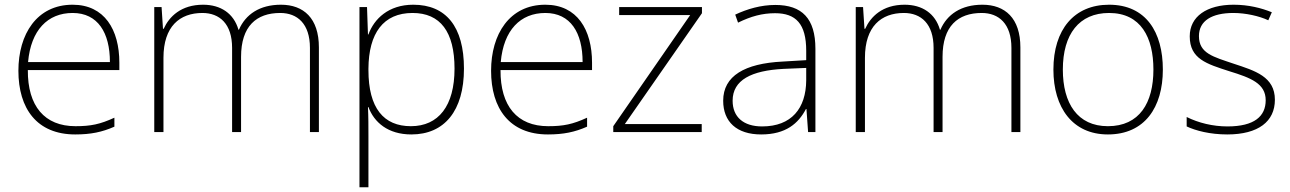

<svg xmlns="http://www.w3.org/2000/svg" viewBox="-20 -560 5471 814"><path d="M288 -540C136 -540 58 -415 58 -260C58 -100 136 10 299 10C365 10 413 0 465 -23V-61C404 -33 365 -25 300 -25C169 -25 97 -110 98 -263H486V-294C486 -434 423 -540 288 -540ZM288 -505C395 -505 446 -421 446 -297H99C111 -432 182 -505 288 -505Z M1171 -540C1081 -540 1021 -499 993 -434H991C971 -503 916 -540 841 -540C747 -540 697 -489 674 -438H671L665 -530H634V0H673V-315C673 -448 742 -505 838 -505C911 -505 964 -459 964 -357V0H1002V-319C1002 -449 1067 -505 1168 -505C1241 -505 1294 -459 1294 -357V0H1332V-359C1332 -483 1267 -540 1171 -540Z M1732 -540C1627 -540 1566 -480 1542 -414H1540L1536 -530H1504V234H1542V16C1542 -23 1542 -66 1540 -106H1542C1566 -42 1624 10 1724 10C1864 10 1947 -90 1947 -269C1947 -447 1871 -540 1732 -540ZM1729 -505C1847 -505 1907 -425 1907 -269C1907 -111 1839 -25 1722 -25C1607 -25 1542 -101 1542 -263V-269C1543 -419 1605 -505 1729 -505Z M2292 -540C2140 -540 2062 -415 2062 -260C2062 -100 2140 10 2303 10C2369 10 2417 0 2469 -23V-61C2408 -33 2369 -25 2304 -25C2173 -25 2101 -110 2102 -263H2490V-294C2490 -434 2427 -540 2292 -540ZM2292 -505C2399 -505 2450 -421 2450 -297H2103C2115 -432 2186 -505 2292 -505Z M2955 0V-34H2629L2956 -504V-530H2605V-496H2906L2580 -25V0Z M3267 -539C3206 -539 3148 -522 3097 -498L3109 -464C3164 -491 3212 -504 3266 -504C3354 -504 3398 -459 3398 -345V-305L3298 -299C3137 -291 3046 -238 3046 -133C3046 -44 3103 10 3207 10C3312 10 3365 -37 3397 -98H3399L3406 0H3437V-353C3437 -482 3380 -539 3267 -539ZM3302 -268 3398 -272V-219C3397 -101 3336 -24 3211 -24C3132 -24 3086 -64 3086 -133C3086 -221 3166 -261 3302 -268Z M4145 -540C4055 -540 3995 -499 3967 -434H3965C3945 -503 3890 -540 3815 -540C3721 -540 3671 -489 3648 -438H3645L3639 -530H3608V0H3647V-315C3647 -448 3716 -505 3812 -505C3885 -505 3938 -459 3938 -357V0H3976V-319C3976 -449 4041 -505 4142 -505C4215 -505 4268 -459 4268 -357V0H4306V-359C4306 -483 4241 -540 4145 -540Z M4910 -265C4910 -423 4839 -540 4682 -540C4534 -540 4446 -435 4446 -265C4446 -104 4527 10 4677 10C4833 10 4910 -105 4910 -265ZM4486 -265C4486 -415 4555 -505 4682 -505C4817 -505 4870 -401 4870 -265C4870 -124 4811 -25 4677 -25C4548 -25 4486 -122 4486 -265Z M5385 -137C5385 -235 5301 -260 5210 -290C5125 -319 5063 -333 5063 -407C5063 -472 5118 -505 5209 -505C5261 -505 5319 -492 5357 -474L5372 -508C5328 -526 5273 -540 5210 -540C5096 -540 5024 -490 5024 -406C5024 -310 5096 -289 5192 -258C5283 -230 5346 -206 5346 -135C5346 -67 5298 -24 5184 -24C5122 -24 5061 -39 5011 -64V-24C5049 -6 5110 10 5183 10C5315 10 5385 -45 5385 -137Z"/></svg>

Font: Noto Sans Meetei Mayek ExtraLight
Style: Regular
Weight: 200
Designer: Monotype Design Team and Neelakash Kshetrimayum
Foundry: Monotype Imaging Inc.
Version: Version 2.002